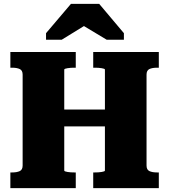

<svg xmlns="http://www.w3.org/2000/svg" viewBox="-20 -981 882 1001"><path d="M190 -410H614V-322H190ZM34 0V-82H44Q68 -82 83 -89Q98 -96 98 -118V-592Q98 -614 83 -621Q68 -628 44 -628H34V-710H375V-628H367Q359 -628 349.5 -627.5Q340 -627 332 -625.5Q324 -624 319.5 -622.5Q315 -621 315 -618V-92Q315 -89 319.5 -87.5Q324 -86 332 -84.5Q340 -83 349.5 -82.5Q359 -82 367 -82H375V0ZM466 0V-82H475Q483 -82 492.5 -82.5Q502 -83 510 -84.5Q518 -86 522.5 -87.5Q527 -89 527 -92V-618Q527 -621 522.5 -622.5Q518 -624 510 -625.5Q502 -627 492.5 -627.5Q483 -628 474 -628H466V-710H808V-628H798Q774 -628 759 -621Q744 -614 744 -592V-118Q744 -96 759 -89Q774 -82 798 -82H808V0ZM497 -961H350L220 -808V-774H302L463 -873L373 -872L536 -774H626V-808Z"/></svg>

Font: Roboto Serif 20pt ExtraBold
Style: Regular
Weight: 800
Version: Version 1.008